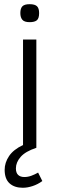

<svg xmlns="http://www.w3.org/2000/svg" viewBox="-20 -699 290 908"><path d="M151.9 0Q100.1 17.1 77.6 43Q55.2 68.8 55.2 97.2Q55.2 118.2 65.7 128.2Q76.2 138.2 95.2 138.2Q111.8 138.2 128.4 132.1Q145 126 160.2 117.2L180.2 157.2Q158.7 172.9 134.3 180.9Q109.9 189 87.9 189Q48.3 189 25.1 168Q2 147 2 104Q2 70.3 22.7 39.3Q43.5 8.3 88.9 -13.2V-512.2H151.9ZM165 -637.2Q165 -612.3 154.5 -603.3Q144 -594.2 120.1 -594.2Q95.2 -594.2 85.7 -605.5Q76.2 -616.7 76.2 -637.2Q76.2 -659.2 85.9 -669.2Q95.7 -679.2 120.1 -679.2Q145 -679.2 155 -669.4Q165 -659.7 165 -637.2Z"/></svg>

Font: Clear Sans Light
Style: Regular
Weight: 300
Foundry: Intel Corporation
Version: Version 1.00